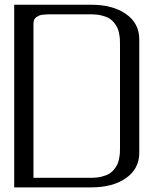

<svg xmlns="http://www.w3.org/2000/svg" viewBox="-20 -812 686 832"><path d="M41.5 0V-791.5H375Q468.8 -791.5 526.1 -751.2Q583.5 -710.9 583.5 -641.6V-149.9Q583.5 -80.6 526.1 -40.3Q468.8 0 375 0ZM125 -41.5H375Q399.9 -41.5 419.9 -46.4Q439.9 -51.3 452.6 -58.8Q465.3 -66.4 474.6 -78.1Q483.9 -89.8 488.8 -100.3Q493.7 -110.8 496.3 -125.5Q499 -140.1 499.5 -149.9Q500 -159.7 500 -172.9V-618.7Q500 -631.8 499.5 -641.6Q499 -651.4 496.3 -666Q493.7 -680.7 488.8 -691.2Q483.9 -701.7 474.6 -713.4Q465.3 -725.1 452.6 -732.7Q439.9 -740.2 419.9 -745.1Q399.9 -750 375 -750H208.5Q194.3 -750 187.3 -749.8Q180.2 -749.5 168.5 -748.5Q156.7 -747.6 150.6 -744.9Q144.5 -742.2 137.7 -737.8Q130.9 -733.4 127.9 -726.1Q125 -718.8 125 -708.5Z"/></svg>

Font: Gputeks
Style: Regular
Weight: 500
Version: Version 0.9